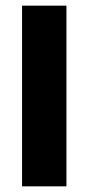

<svg xmlns="http://www.w3.org/2000/svg" viewBox="-20 -659 313 679"><path d="M215 0H58V-639H215Z"/></svg>

Font: Anek Tamil Medium
Style: Bold
Weight: 700
Version: Version 1.003